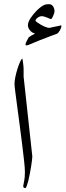

<svg xmlns="http://www.w3.org/2000/svg" viewBox="-20 -914 320 937"><path d="M137.7 -150.9Q137.7 -146 136.2 -132.3Q134.8 -118.7 131.8 -101.6Q128.9 -84.5 125.5 -65.7Q122.1 -46.9 118.2 -31.7Q114.3 -16.6 110.4 -6.3Q106.4 3.9 104 3.9Q93.3 3.9 93.3 -6.3Q93.3 -9.3 97.4 -27.6Q101.6 -45.9 101.6 -74.2Q101.6 -91.8 97.7 -128.2Q93.8 -164.6 88.1 -209.5Q82.5 -254.4 76.2 -302.7Q69.8 -351.1 64.2 -392.8Q58.6 -434.6 54.7 -465.1Q50.8 -495.6 50.8 -504.4Q50.8 -519 55.2 -539.8Q59.6 -560.5 65.7 -579.6Q71.8 -598.6 78.1 -612.5Q84.5 -626.5 88.4 -627.9Q89.8 -626 90.8 -619.6Q91.8 -613.3 92.8 -605.5Q93.8 -597.7 94.5 -589.8Q95.2 -582 95.2 -577.1V-540.5L137.7 -150.9ZM279.8 -786.6Q279.8 -784.7 278.1 -779.1Q276.4 -773.4 273.2 -767.3Q270 -761.2 265.4 -755.6Q260.7 -750 254.9 -748Q251 -746.6 243.2 -743.9Q235.4 -741.2 224.6 -737.1Q213.9 -732.9 201.2 -727.8Q188.5 -722.7 175.8 -718.3Q144.5 -706.1 129.6 -699.2Q114.7 -692.4 109.9 -692.4Q105 -692.4 104.5 -697.3Q104.5 -699.7 106.4 -704.6Q108.4 -709.5 110.8 -714.6Q113.3 -719.7 116 -724.4Q118.7 -729 119.6 -731Q121.6 -732.9 125.7 -735.8Q129.9 -738.8 134.8 -741.5Q139.6 -744.1 144 -746.1Q148.4 -748 150.9 -749.5Q146 -751 139.9 -754.4Q133.8 -757.8 128.7 -763.2Q123.5 -768.6 119.9 -775.4Q116.2 -782.2 116.2 -791Q116.2 -798.8 119.9 -808.1Q123.5 -817.4 129.6 -826.4Q135.7 -835.4 143.1 -844.5Q150.4 -853.5 157.7 -860.8Q169.9 -873 179 -879.6Q188 -886.2 194.6 -889.2Q201.2 -892.1 206.8 -892.8Q212.4 -893.6 218.8 -893.6Q232.9 -893.6 239.5 -882.3Q246.1 -871.1 246.1 -858.4Q246.1 -855.5 244.1 -849.1Q242.2 -842.8 239.5 -836.4Q236.8 -830.1 233.9 -825.4Q231 -820.8 229 -820.8Q226.6 -820.8 221.4 -823.2Q216.3 -825.7 210 -828.1Q203.6 -830.6 196.5 -832.8Q189.5 -835 184.1 -835Q173.3 -835 163.3 -827.4Q153.3 -819.8 153.3 -813Q153.3 -811 160.4 -805.7Q167.5 -800.3 178 -794.2Q188.5 -788.1 200.2 -783.2Q211.9 -778.3 221.2 -777.8Q229 -779.8 237.8 -781.7Q246.6 -783.7 254.6 -785.2Q262.7 -786.6 268.3 -787.8Q273.9 -789.1 275.9 -790Q277.3 -790 278.6 -789.6Q279.8 -789.1 279.8 -786.6Z"/></svg>

Font: Kitab
Style: Regular
Weight: 400
Designer: SIL International
Foundry: Khaled Hosny
Version: Version 1.000